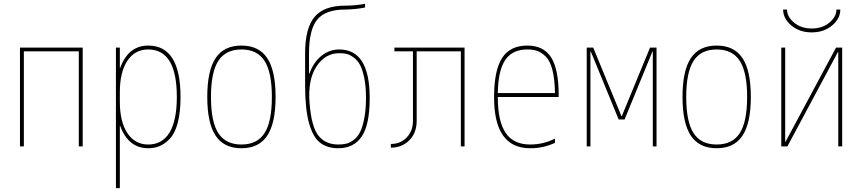

<svg xmlns="http://www.w3.org/2000/svg" viewBox="-20 -770 4540 1010"><path d="M415 -519.5V0H394.5V-500H105.5V0H85V-519.5Z M612.3 -107.4H610.4V219.7H589.8V-519.5H610.4V-413.1H612.3Q655.3 -530.3 759.8 -530.3Q929.7 -530.3 929.7 -259.8Q929.7 -179.7 915 -124Q900.4 -68.4 873.5 -40.5Q846.7 -12.7 819.8 -1.5Q793 9.8 759.8 9.8Q655.3 9.8 612.3 -107.4ZM910.2 -259.8Q910.2 -509.8 759.8 -509.8Q689.5 -509.8 649.9 -450.2Q610.4 -390.6 610.4 -285.2V-235.4Q610.4 -128.9 650.4 -69.3Q690.4 -9.8 759.8 -9.8Q834 -9.8 872.1 -73.2Q910.2 -136.7 910.2 -259.8Z M1128.4 -69.8Q1167 -9.8 1250 -9.8Q1333 -9.8 1371.6 -69.8Q1410.2 -129.9 1410.2 -259.8Q1410.2 -389.6 1371.6 -449.7Q1333 -509.8 1250 -509.8Q1167 -509.8 1128.4 -449.7Q1089.8 -389.6 1089.8 -259.8Q1089.8 -129.9 1128.4 -69.8ZM1385.7 -56.2Q1341.8 9.8 1250 9.8Q1158.2 9.8 1114.3 -56.2Q1070.3 -122.1 1070.3 -260.3Q1070.3 -398.4 1114.3 -464.4Q1158.2 -530.3 1250 -530.3Q1341.8 -530.3 1385.7 -464.4Q1429.7 -398.4 1429.7 -260.3Q1429.7 -122.1 1385.7 -56.2Z M1764.6 -509.8Q1924.8 -509.8 1924.8 -254.9Q1924.8 -113.3 1882.8 -51.8Q1840.8 9.8 1759.8 9.8Q1701.2 9.8 1663.6 -19.5Q1626 -48.8 1605.5 -122.6Q1585 -196.3 1585 -320.3V-490.2Q1585 -622.1 1634.8 -681.2Q1684.6 -740.2 1794.9 -740.2Q1849.6 -740.2 1900.4 -750V-730.5Q1851.6 -720.7 1794.9 -719.7Q1692.4 -719.7 1648.9 -667Q1605.5 -614.3 1605.5 -490.2V-382.8H1607.4Q1629.9 -444.3 1671.9 -477.1Q1713.9 -509.8 1764.6 -509.8ZM1759.8 -9.8Q1783.2 -9.8 1801.8 -14.2Q1820.3 -18.6 1840.3 -33.7Q1860.4 -48.8 1873.5 -74.2Q1886.7 -99.6 1896 -146Q1905.3 -192.4 1905.3 -254.9Q1905.3 -315.4 1896 -360.4Q1886.7 -405.3 1873.5 -429.2Q1860.4 -453.1 1840.3 -467.8Q1820.3 -482.4 1803.2 -486.3Q1786.1 -490.2 1764.6 -490.2Q1690.4 -490.2 1644.5 -419.9Q1598.6 -349.6 1608.4 -228.5Q1618.2 -102.5 1655.3 -56.2Q1692.4 -9.8 1759.8 -9.8Z M2152.3 -134.8V-500H2054.7V-519.5H2423.8V0H2404.3V-500H2171.9V-134.8Q2171.9 -70.3 2132.8 -31.7Q2093.8 6.8 2036.1 6.8V-12.7Q2086.9 -12.7 2119.6 -46.9Q2152.3 -81.1 2152.3 -134.8Z M2753.9 -530.3Q2839.8 -530.3 2879.4 -467.8Q2918.9 -405.3 2918.9 -269.5V-259.8H2598.6Q2598.6 -131.8 2640.1 -70.8Q2681.6 -9.8 2768.6 -9.8Q2838.9 -9.8 2899.4 -41V-18.6Q2835.9 10.7 2768.6 9.8Q2578.1 9.8 2579.1 -259.8Q2579.1 -399.4 2621.1 -464.8Q2663.1 -530.3 2753.9 -530.3ZM2598.6 -280.3H2899.4Q2898.4 -352.5 2886.2 -400.9Q2874 -449.2 2851.6 -471.7Q2829.1 -494.1 2806.6 -502Q2784.2 -509.8 2753.9 -509.8Q2675.8 -509.8 2638.2 -455.1Q2600.6 -400.4 2598.6 -280.3Z M3414.1 0V-499H3412.1L3265.6 -141.6H3234.4L3087.9 -499H3085.9V0H3066.4V-519.5H3100.6L3249 -159.2H3251L3399.4 -519.5H3433.6V0Z M3628.4 -69.8Q3667 -9.8 3750 -9.8Q3833 -9.8 3871.6 -69.8Q3910.2 -129.9 3910.2 -259.8Q3910.2 -389.6 3871.6 -449.7Q3833 -509.8 3750 -509.8Q3667 -509.8 3628.4 -449.7Q3589.8 -389.6 3589.8 -259.8Q3589.8 -129.9 3628.4 -69.8ZM3885.7 -56.2Q3841.8 9.8 3750 9.8Q3658.2 9.8 3614.3 -56.2Q3570.3 -122.1 3570.3 -260.3Q3570.3 -398.4 3614.3 -464.4Q3658.2 -530.3 3750 -530.3Q3841.8 -530.3 3885.7 -464.4Q3929.7 -398.4 3929.7 -260.3Q3929.7 -122.1 3885.7 -56.2Z M4379.9 -719.7H4400.4Q4400.4 -671.9 4356.9 -635.7Q4313.5 -599.6 4250 -599.6Q4186.5 -599.6 4143.1 -635.7Q4099.6 -671.9 4099.6 -719.7H4120.1Q4120.1 -681.6 4157.2 -650.9Q4194.3 -620.1 4250 -620.1Q4305.7 -620.1 4342.8 -650.9Q4379.9 -681.6 4379.9 -719.7ZM4112.3 -24.4 4377.9 -519.5H4410.2V0H4389.6V-496.1H4387.7L4122.1 0H4089.8V-519.5H4110.4V-24.4Z"/></svg>

Font: Mgen+ 1m thin
Style: Regular
Weight: 100
Designer: [Source Han Sans]
Ryoko NISHIZUKA  (kana & ideographs); Paul D. Hunt (Latin, Greek & Cyrillic); Wenlong ZHANG  (bopomofo
Version: Version 1.059.20150602